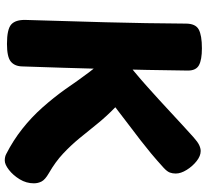

<svg xmlns="http://www.w3.org/2000/svg" viewBox="-50 -770 846 785"><g transform="rotate(90 372.5 -377.0)"><path d="M251 -44Q250 -14 231 1.5Q212 17 159 17Q99 17 79.5 -0.5Q60 -18 61 -59Q66 -217 70.5 -385.5Q75 -554 76 -714Q76 -754 100 -767Q124 -780 177 -780Q224 -780 246 -768Q268 -756 268 -723Q266 -557 261.5 -385.5Q257 -214 251 -44ZM541 -746Q560 -763 573 -769Q586 -775 597 -775Q617 -775 638 -758.5Q659 -742 674 -718Q689 -694 689 -673Q689 -660 685 -649Q681 -638 666 -624Q633 -594 606.5 -572Q580 -550 553.5 -529.5Q527 -509 494.5 -484.5Q462 -460 418 -426Q458 -387 487.5 -350Q517 -313 545.5 -278.5Q574 -244 607.5 -212.5Q641 -181 688 -154Q714 -139 721.5 -124.5Q729 -110 729 -93Q729 -62 712.5 -35Q696 -8 674 9Q652 26 636 26Q620 26 609 20Q554 -8 506.5 -45.5Q459 -83 419 -128Q379 -173 344 -222Q310 -272 273.5 -320.5Q237 -369 193 -411L213 -456Q275 -504 331 -554Q387 -604 439 -652.5Q491 -701 541 -746Z"/></g></svg>

Font: Playpen Sans ExtraBold
Style: Regular
Weight: 800
Designer: Laura Meseguer, Veronika Burian, José Scaglione
Foundry: TypeTogether
Version: Version 1.001